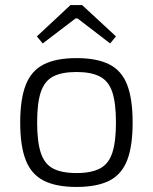

<svg xmlns="http://www.w3.org/2000/svg" viewBox="-20 -727 605 760"><path d="M283 -497Q364 -497 413 -472Q462 -447 483.5 -391Q505 -335 505 -242Q505 -149 483.5 -93Q462 -37 413 -12Q364 13 283 13Q202 13 153 -12Q104 -37 82 -93Q60 -149 60 -242Q60 -335 82 -391Q104 -447 153 -472Q202 -497 283 -497ZM283 -442Q224 -442 190 -424Q156 -406 141.5 -362.5Q127 -319 127 -242Q127 -166 141.5 -122Q156 -78 190 -60Q224 -42 283 -42Q341 -42 375.5 -60Q410 -78 424.5 -122Q439 -166 439 -242Q439 -319 424.5 -362.5Q410 -406 375.5 -424Q341 -442 283 -442ZM305 -707 439 -583 416 -555 287 -654H279L149 -555L126 -583L259 -707Z"/></svg>

Font: Exo 2 Light
Style: Regular
Weight: 300
Designer: Natanael Gama
Foundry: Natanael Gama
Version: Version 2.010